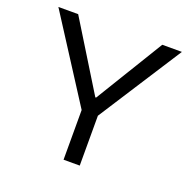

<svg xmlns="http://www.w3.org/2000/svg" viewBox="-124 -824 947 948"><g transform="rotate(20 349.0 -350.0)"><path d="M307 0V-261L25 -700H129L349 -343H353L571 -700H674L392 -262V0Z"/></g></svg>

Font: REM Light
Style: Regular
Weight: 300
Designer: Octavio Pardo
Foundry: Ashler Design
Version: Version 1.005;gftools[0.9.28]